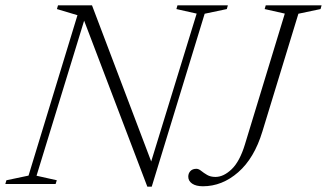

<svg xmlns="http://www.w3.org/2000/svg" viewBox="-42 -690 1226 720"><path d="M725.5 -638.5 527 10H510.5L273.5 -612.5L95 -31L171 -14L166.5 0H-22L-18 -14L65 -31.5L248.5 -633L171.5 -656L175.5 -670H303L525 -84.5L695.5 -639L619.5 -656L623.5 -670H812.5L808.5 -656ZM942 -197Q911.5 -96.5 851.2 -44Q791 8.5 719 8.5Q693 8.5 678.5 -1.5Q664 -11.5 664 -27.5Q664 -40 672 -48.5Q680 -57 694.5 -57Q703 -57 712.5 -49.2Q722 -41.5 734.8 -34Q747.5 -26.5 766 -26.5Q796.5 -26.5 826.8 -55.5Q857 -84.5 876.5 -148.5L1026 -639L950.5 -656L954.5 -670H1164L1160 -656L1077 -638.5Z"/></svg>

Font: Newsreader Text Light
Style: Italic
Weight: 300
Italic angle: -17°
Designer: Hugues Gentile
Foundry: Production Type
Version: Version 1.001